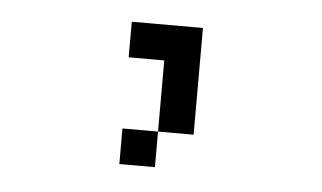

<svg xmlns="http://www.w3.org/2000/svg" viewBox="-32 -168 563 336"><g transform="rotate(5 250.0 0.0)"><path d="M250 62.5H187.5V125H250ZM250 62.5H312.5V-125H187.5V-62.5H250Q250 -62.5 250 62.5Z"/></g></svg>

Font: UnifontExMono
Style: Regular
Weight: 500
Version: Version 15.0.06